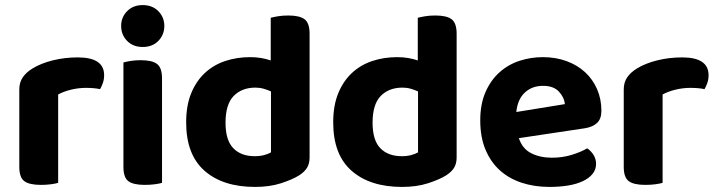

<svg xmlns="http://www.w3.org/2000/svg" viewBox="-20 -721 2825 756"><path d="M209 -1Q199 2 181 4.5Q163 7 141 7Q96 7 76 -7.5Q56 -22 56 -64V-369Q56 -397 70 -417Q84 -437 109 -452Q142 -472 188.5 -483.5Q235 -495 286 -495Q390 -495 390 -425Q390 -408 385 -394Q380 -380 374 -370Q351 -375 318 -375Q289 -375 260 -368Q231 -361 209 -349Z M618 -1Q608 2 590 4.5Q572 7 550 7Q505 7 485.5 -7.5Q466 -22 466 -64V-475Q476 -478 494 -481Q512 -484 534 -484Q579 -484 598.5 -469Q618 -454 618 -412ZM457 -619Q457 -653 480.5 -677Q504 -701 542 -701Q580 -701 603.5 -677Q627 -653 627 -619Q627 -584 603.5 -560Q580 -536 542 -536Q504 -536 480.5 -560Q457 -584 457 -619Z M965 -496Q988 -496 1008.5 -492.5Q1029 -489 1046 -483V-651Q1057 -654 1075 -657Q1093 -660 1115 -660Q1160 -660 1179.5 -645Q1199 -630 1199 -588V-101Q1199 -77 1189 -60.5Q1179 -44 1157 -30Q1129 -13 1085 1Q1041 15 984 15Q858 15 785.5 -48.5Q713 -112 713 -239Q713 -305 732.5 -353Q752 -401 786 -433Q820 -465 866 -480.5Q912 -496 965 -496ZM1047 -361Q1034 -367 1018.5 -371.5Q1003 -376 986 -376Q932 -376 900 -343Q868 -310 868 -238Q868 -169 898.5 -137.5Q929 -106 983 -106Q1004 -106 1020.5 -110.5Q1037 -115 1047 -121Z M1544 -496Q1567 -496 1587.5 -492.5Q1608 -489 1625 -483V-651Q1636 -654 1654 -657Q1672 -660 1694 -660Q1739 -660 1758.5 -645Q1778 -630 1778 -588V-101Q1778 -77 1768 -60.5Q1758 -44 1736 -30Q1708 -13 1664 1Q1620 15 1563 15Q1437 15 1364.5 -48.5Q1292 -112 1292 -239Q1292 -305 1311.5 -353Q1331 -401 1365 -433Q1399 -465 1445 -480.5Q1491 -496 1544 -496ZM1626 -361Q1613 -367 1597.5 -371.5Q1582 -376 1565 -376Q1511 -376 1479 -343Q1447 -310 1447 -238Q1447 -169 1477.5 -137.5Q1508 -106 1562 -106Q1583 -106 1599.5 -110.5Q1616 -115 1626 -121Z M2023 -177Q2037 -135 2072 -117.5Q2107 -100 2153 -100Q2195 -100 2232 -111.5Q2269 -123 2292 -137Q2307 -127 2317 -111Q2327 -95 2327 -76Q2327 -53 2313 -36Q2299 -19 2274.5 -7.5Q2250 4 2216.5 9.5Q2183 15 2143 15Q2084 15 2034 -1.5Q1984 -18 1948 -50.5Q1912 -83 1891.5 -132Q1871 -181 1871 -247Q1871 -311 1891.5 -358Q1912 -405 1946.5 -436Q1981 -467 2025.5 -481.5Q2070 -496 2117 -496Q2168 -496 2210.5 -480.5Q2253 -465 2283.5 -437Q2314 -409 2331 -370Q2348 -331 2348 -285Q2348 -253 2331 -237Q2314 -221 2283 -216ZM2118 -383Q2075 -383 2046.5 -356.5Q2018 -330 2013 -280L2204 -311Q2202 -337 2181 -360Q2160 -383 2118 -383Z M2589 -1Q2579 2 2561 4.5Q2543 7 2521 7Q2476 7 2456 -7.5Q2436 -22 2436 -64V-369Q2436 -397 2450 -417Q2464 -437 2489 -452Q2522 -472 2568.5 -483.5Q2615 -495 2666 -495Q2770 -495 2770 -425Q2770 -408 2765 -394Q2760 -380 2754 -370Q2731 -375 2698 -375Q2669 -375 2640 -368Q2611 -361 2589 -349Z"/></svg>

Font: Baloo Paaji 2
Style: Bold
Weight: 700
Designer: Shuchita Grover, Noopur Datye and Ek Type
Foundry: Ek Type
Version: Version 1.640;hotconv 1.0.111;makeotfexe 2.5.65597; ttfautoh